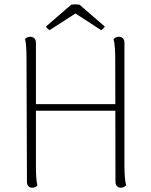

<svg xmlns="http://www.w3.org/2000/svg" viewBox="-20 -869 706 898"><path d="M148 -94Q148 -64 149.5 -40Q151 -16 155 -2Q152 2 146 5.5Q140 9 130 9Q119 9 112.5 1.5Q106 -6 106 -19L104 -594Q104 -624 102.5 -648Q101 -672 97 -686Q100 -690 106 -693.5Q112 -697 122 -697Q133 -697 140.5 -690Q148 -683 148 -669ZM562 -94Q562 -64 564 -40Q566 -16 570 -2Q566 2 560 5.5Q554 9 545 9Q534 9 527 1.5Q520 -6 520 -19L519 -594Q519 -624 517 -648Q515 -672 511 -686Q515 -690 521 -693.5Q527 -697 536 -697Q547 -697 554.5 -690Q562 -683 562 -669ZM134 -382H539V-351H134ZM352 -847 470 -745Q468 -741 463 -735.5Q458 -730 453 -728L333 -806L212 -728Q208 -730 202.5 -735.5Q197 -741 195 -745L313 -847Q319 -848 326 -848.5Q333 -849 339.5 -848.5Q346 -848 352 -847Z"/></svg>

Font: Arima ExtraLight
Style: Regular
Weight: 250
Designer: Joana Correia and Natanael Gama
Foundry: NDISCOVER
Version: Version 1.101;gftools[0.9.23]